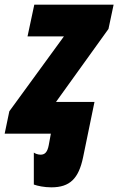

<svg xmlns="http://www.w3.org/2000/svg" viewBox="-62 -573 507 823"><path d="M158 230C238 230 275 192 294 102L343 -136H178L403 -449L425 -553H85L56 -417H212L-22 -96L-42 0H156L147 49C141 81 129 90 112 90C100 90 88 85 83 81V218C99 224 128 230 158 230Z"/></svg>

Font: Noto Sans UI Condensed Black
Style: Italic
Weight: 900
Width: 3
Italic angle: -192°
Designer: Monotype Design Team
Foundry: Monotype Imaging Inc.
Version: Version 1.901